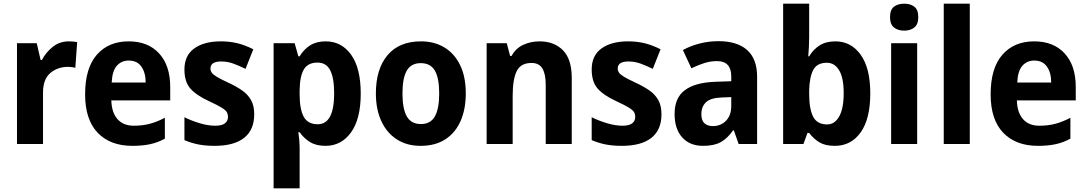

<svg xmlns="http://www.w3.org/2000/svg" viewBox="-20 -780 5885 1040"><path d="M353 -556Q363 -556 375.5 -555Q388 -554 398 -552L388 -413Q381 -415 369 -416.5Q357 -418 350 -418Q292 -418 252.5 -384.5Q213 -351 213 -278V0H72V-546H179L200 -455H207Q228 -496 265.5 -526Q303 -556 353 -556Z M677 -556Q782 -556 842 -490.5Q902 -425 902 -309V-236H583Q585 -170 616.5 -134.5Q648 -99 705 -99Q752 -99 791.5 -109.5Q831 -120 873 -142V-29Q835 -8 793.5 1Q752 10 697 10Q577 10 509 -61Q441 -132 441 -269Q441 -411 504.5 -483.5Q568 -556 677 -556ZM677 -452Q638 -452 613 -424Q588 -396 585 -333H769Q769 -386 746 -419Q723 -452 677 -452Z M1357 -161Q1357 -76 1302 -33Q1247 10 1143 10Q1093 10 1055 2.5Q1017 -5 979 -21V-145Q1017 -126 1062 -112.5Q1107 -99 1146 -99Q1182 -99 1198.5 -112Q1215 -125 1215 -147Q1215 -160 1209.5 -171Q1204 -182 1182 -196Q1160 -210 1112 -232Q1043 -264 1011 -300.5Q979 -337 979 -404Q979 -479 1032 -517.5Q1085 -556 1177 -556Q1223 -556 1265 -546Q1307 -536 1352 -513L1310 -407Q1275 -424 1244 -435.5Q1213 -447 1178 -447Q1120 -447 1120 -409Q1120 -397 1127 -386.5Q1134 -376 1155 -363.5Q1176 -351 1219 -331Q1260 -312 1291 -290.5Q1322 -269 1339.5 -238.5Q1357 -208 1357 -161Z M1744 -556Q1830 -556 1882 -483.5Q1934 -411 1934 -273Q1934 -136 1881.5 -63Q1829 10 1743 10Q1692 10 1658.5 -11Q1625 -32 1603 -64H1596Q1603 -16 1603 16V240H1462V-546H1576L1596 -475H1603Q1626 -513 1660 -534.5Q1694 -556 1744 -556ZM1700 -441Q1648 -441 1626 -404Q1604 -367 1603 -290V-269Q1603 -189 1625 -148Q1647 -107 1701 -107Q1790 -107 1790 -274Q1790 -358 1768.5 -399.5Q1747 -441 1700 -441Z M2503 -274Q2503 -189 2475 -125Q2447 -61 2392.5 -25.5Q2338 10 2258 10Q2184 10 2129.5 -25Q2075 -60 2045.5 -124Q2016 -188 2016 -274Q2016 -406 2079 -481Q2142 -556 2261 -556Q2332 -556 2386.5 -523.5Q2441 -491 2472 -428Q2503 -365 2503 -274ZM2160 -274Q2160 -191 2183.5 -149.5Q2207 -108 2260 -108Q2312 -108 2335.5 -149.5Q2359 -191 2359 -274Q2359 -357 2335.5 -397.5Q2312 -438 2259 -438Q2207 -438 2183.5 -397.5Q2160 -357 2160 -274Z M2902 -556Q2982 -556 3029.5 -507.5Q3077 -459 3077 -358V0H2936V-321Q2936 -379 2918 -409Q2900 -439 2859 -439Q2801 -439 2779 -395Q2757 -351 2757 -260V0H2616V-546H2725L2743 -477H2751Q2774 -519 2815 -537.5Q2856 -556 2902 -556Z M3563 -161Q3563 -76 3508 -33Q3453 10 3349 10Q3299 10 3261 2.5Q3223 -5 3185 -21V-145Q3223 -126 3268 -112.5Q3313 -99 3352 -99Q3388 -99 3404.5 -112Q3421 -125 3421 -147Q3421 -160 3415.5 -171Q3410 -182 3388 -196Q3366 -210 3318 -232Q3249 -264 3217 -300.5Q3185 -337 3185 -404Q3185 -479 3238 -517.5Q3291 -556 3383 -556Q3429 -556 3471 -546Q3513 -536 3558 -513L3516 -407Q3481 -424 3450 -435.5Q3419 -447 3384 -447Q3326 -447 3326 -409Q3326 -397 3333 -386.5Q3340 -376 3361 -363.5Q3382 -351 3425 -331Q3466 -312 3497 -290.5Q3528 -269 3545.5 -238.5Q3563 -208 3563 -161Z M3872 -557Q3973 -557 4027 -509Q4081 -461 4081 -364V0H3981L3955 -74H3951Q3920 -30 3884 -10Q3848 10 3788 10Q3716 10 3675 -36Q3634 -82 3634 -163Q3634 -250 3689.5 -291.5Q3745 -333 3854 -337L3941 -340V-366Q3941 -449 3864 -449Q3829 -449 3795.5 -438.5Q3762 -428 3725 -410L3679 -509Q3721 -532 3770.5 -544.5Q3820 -557 3872 -557ZM3890 -252Q3829 -250 3804 -226Q3779 -202 3779 -162Q3779 -127 3796 -112Q3813 -97 3842 -97Q3884 -97 3912.5 -126Q3941 -155 3941 -206V-254Z M4363 -578Q4363 -553 4361.5 -524.5Q4360 -496 4358 -475H4363Q4385 -512 4419.5 -534Q4454 -556 4505 -556Q4590 -556 4642 -483.5Q4694 -411 4694 -274Q4694 -136 4642 -63Q4590 10 4502 10Q4450 10 4418.5 -9Q4387 -28 4363 -60H4354L4332 0H4222V-760H4363ZM4459 -440Q4406 -440 4385.5 -402Q4365 -364 4363 -291V-272Q4363 -190 4384.5 -148Q4406 -106 4461 -106Q4501 -106 4525.5 -149Q4550 -192 4550 -276Q4550 -358 4525.5 -399Q4501 -440 4459 -440Z M4878 -760Q4912 -760 4933 -743.5Q4954 -727 4954 -687Q4954 -648 4932.5 -631Q4911 -614 4878 -614Q4844 -614 4822.5 -631Q4801 -648 4801 -687Q4801 -727 4822 -743.5Q4843 -760 4878 -760ZM4948 -546V0H4807V-546Z M5233 0H5092V-760H5233Z M5582 -556Q5687 -556 5747 -490.5Q5807 -425 5807 -309V-236H5488Q5490 -170 5521.5 -134.5Q5553 -99 5610 -99Q5657 -99 5696.5 -109.5Q5736 -120 5778 -142V-29Q5740 -8 5698.5 1Q5657 10 5602 10Q5482 10 5414 -61Q5346 -132 5346 -269Q5346 -411 5409.5 -483.5Q5473 -556 5582 -556ZM5582 -452Q5543 -452 5518 -424Q5493 -396 5490 -333H5674Q5674 -386 5651 -419Q5628 -452 5582 -452Z"/></svg>

Font: Noto Sans Gujarati SemiCondensed
Style: Bold
Weight: 700
Width: 4
Designer: Jelle Bosma - Monotype Design Team, Universal Thirst
Foundry: Monotype Imaging Inc.
Version: Version 2.106; ttfautohint (v1.8.4.7-5d5b)